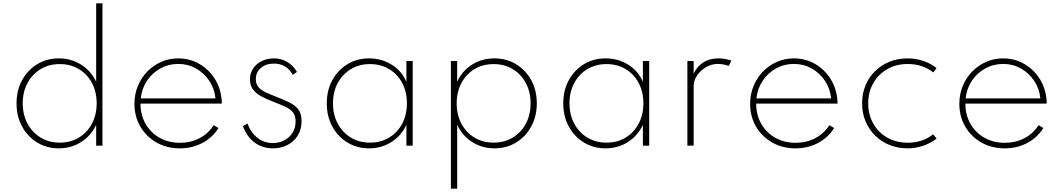

<svg xmlns="http://www.w3.org/2000/svg" viewBox="-20 -881 6420 1161"><path d="M335.5 16Q263 16 205 -19.2Q147 -54.5 113.5 -116Q80 -177.5 80 -256Q80 -335 113.5 -396.2Q147 -457.5 205 -492.8Q263 -528 336 -528Q410.5 -528 470.5 -490.2Q530.5 -452.5 561.5 -386.5V-861H599.5V0H561.5V-126Q530 -59.5 470.2 -21.8Q410.5 16 335.5 16ZM341 -18.5Q406.5 -18.5 456.8 -48.8Q507 -79 535.8 -133Q564.5 -187 564.5 -256Q564.5 -325.5 536 -379.2Q507.5 -433 457 -463.2Q406.5 -493.5 341 -493.5Q276.5 -493.5 226 -463.2Q175.5 -433 146.5 -379.2Q117.5 -325.5 117.5 -256Q117.5 -187 146.5 -133.2Q175.5 -79.5 226 -49Q276.5 -18.5 341 -18.5Z M1067.5 16Q987.5 16 925.5 -19.8Q863.5 -55.5 828.2 -116.2Q793 -177 793 -253Q793 -311 813.8 -361.2Q834.5 -411.5 871 -448.8Q907.5 -486 955.2 -507Q1003 -528 1057 -528Q1127.5 -528 1185.5 -494.5Q1243.5 -461 1279.8 -403Q1316 -345 1321 -270.5Q1321.5 -266 1321.2 -262.5Q1321 -259 1321 -254.5H829.5Q829.5 -186 860.2 -132.2Q891 -78.5 945 -48Q999 -17.5 1068.5 -17.5Q1133.5 -17.5 1186.8 -45.5Q1240 -73.5 1272 -124L1301 -107Q1264.5 -48.5 1203.2 -16.2Q1142 16 1067.5 16ZM831 -286H1283Q1277 -345.5 1245.2 -392.8Q1213.5 -440 1164.8 -467.2Q1116 -494.5 1058 -494.5Q999 -494.5 949.8 -467.2Q900.5 -440 869 -393Q837.5 -346 831 -286Z M1630 16Q1567 16 1519.8 -19Q1472.5 -54 1449 -118.5L1476.5 -134Q1497 -78.5 1537.2 -47.2Q1577.5 -16 1629.5 -16Q1666.5 -16 1698 -32Q1729.5 -48 1748.5 -77.2Q1767.5 -106.5 1767.5 -146.5Q1767.5 -182 1751.2 -202Q1735 -222 1704.2 -236Q1673.5 -250 1629.5 -267Q1596 -280 1564.2 -296.2Q1532.5 -312.5 1512 -337.5Q1491.5 -362.5 1491.5 -401.5Q1491.5 -438 1510.5 -466.5Q1529.5 -495 1562.2 -511.5Q1595 -528 1636 -528Q1680.5 -528 1716.8 -506.5Q1753 -485 1775.5 -446L1750.5 -428Q1713 -496.5 1636 -496.5Q1588 -496.5 1557.5 -470.2Q1527 -444 1527 -402Q1527 -372.5 1543 -354Q1559 -335.5 1586.5 -322.8Q1614 -310 1648 -297Q1695.5 -278.5 1730.2 -261.5Q1765 -244.5 1784.2 -218.8Q1803.5 -193 1803.5 -148Q1803.5 -98.5 1780.5 -61.5Q1757.5 -24.5 1718.2 -4.2Q1679 16 1630 16Z M2211.5 16Q2139 16 2081 -19.2Q2023 -54.5 1989.5 -116Q1956 -177.5 1956 -256Q1956 -335 1989.5 -396.2Q2023 -457.5 2080.8 -492.8Q2138.5 -528 2211.5 -528Q2287.5 -528 2348.2 -490.2Q2409 -452.5 2437.5 -386.5V-512H2475.5V0H2437.5V-126Q2406 -59.5 2346.2 -21.8Q2286.5 16 2211.5 16ZM2217 -18.5Q2282.5 -18.5 2332.8 -48.8Q2383 -79 2411.8 -133Q2440.5 -187 2440.5 -256Q2440.5 -325.5 2412 -379.2Q2383.5 -433 2333 -463.2Q2282.5 -493.5 2217 -493.5Q2152.5 -493.5 2102 -463.2Q2051.5 -433 2022.5 -379.2Q1993.5 -325.5 1993.5 -256Q1993.5 -187 2022.5 -133.2Q2051.5 -79.5 2102 -49Q2152.5 -18.5 2217 -18.5Z M2706.5 260V-512H2744.5V-387.5Q2775.5 -453.5 2835.2 -490.8Q2895 -528 2969 -528Q3043 -528 3101 -492.5Q3159 -457 3192.5 -395.8Q3226 -334.5 3226 -256Q3226 -178 3192.5 -116.5Q3159 -55 3101.2 -19.5Q3043.5 16 2969.5 16Q2895.5 16 2835.8 -21.8Q2776 -59.5 2744.5 -126V260ZM2965 -18.5Q3029.5 -18.5 3080.2 -49Q3131 -79.5 3159.8 -133.2Q3188.5 -187 3188.5 -256Q3188.5 -325.5 3159.5 -379.2Q3130.5 -433 3080.2 -463.2Q3030 -493.5 2965 -493.5Q2899.5 -493.5 2849.2 -463.2Q2799 -433 2770.2 -379.2Q2741.5 -325.5 2741.5 -256Q2741.5 -187 2770.2 -133Q2799 -79 2849.5 -48.8Q2900 -18.5 2965 -18.5Z M3641.5 16Q3569 16 3511 -19.2Q3453 -54.5 3419.5 -116Q3386 -177.5 3386 -256Q3386 -335 3419.5 -396.2Q3453 -457.5 3510.8 -492.8Q3568.5 -528 3641.5 -528Q3717.5 -528 3778.2 -490.2Q3839 -452.5 3867.5 -386.5V-512H3905.5V0H3867.5V-126Q3836 -59.5 3776.2 -21.8Q3716.5 16 3641.5 16ZM3647 -18.5Q3712.5 -18.5 3762.8 -48.8Q3813 -79 3841.8 -133Q3870.5 -187 3870.5 -256Q3870.5 -325.5 3842 -379.2Q3813.5 -433 3763 -463.2Q3712.5 -493.5 3647 -493.5Q3582.5 -493.5 3532 -463.2Q3481.5 -433 3452.5 -379.2Q3423.5 -325.5 3423.5 -256Q3423.5 -187 3452.5 -133.2Q3481.5 -79.5 3532 -49Q3582.5 -18.5 3647 -18.5Z M4136.5 0V-512H4174.5V-435.5Q4196.5 -481.5 4234 -504.8Q4271.5 -528 4324 -528Q4345 -528 4365.8 -524.5Q4386.5 -521 4402.5 -514.5L4387 -482.5Q4373 -488 4355.2 -491.2Q4337.5 -494.5 4321 -494.5Q4283.5 -494.5 4250 -475.2Q4216.5 -456 4195.5 -425.5Q4174.5 -395 4174.5 -360.5V0Z M4790.5 16Q4710.5 16 4648.5 -19.8Q4586.5 -55.5 4551.2 -116.2Q4516 -177 4516 -253Q4516 -311 4536.8 -361.2Q4557.5 -411.5 4594 -448.8Q4630.5 -486 4678.2 -507Q4726 -528 4780 -528Q4850.5 -528 4908.5 -494.5Q4966.5 -461 5002.8 -403Q5039 -345 5044 -270.5Q5044.5 -266 5044.2 -262.5Q5044 -259 5044 -254.5H4552.5Q4552.5 -186 4583.2 -132.2Q4614 -78.5 4668 -48Q4722 -17.5 4791.5 -17.5Q4856.5 -17.5 4909.8 -45.5Q4963 -73.5 4995 -124L5024 -107Q4987.5 -48.5 4926.2 -16.2Q4865 16 4790.5 16ZM4554 -286H5006Q5000 -345.5 4968.2 -392.8Q4936.5 -440 4887.8 -467.2Q4839 -494.5 4781 -494.5Q4722 -494.5 4672.8 -467.2Q4623.5 -440 4592 -393Q4560.5 -346 4554 -286Z M5467 16Q5409.5 16 5359.5 -4Q5309.5 -24 5272.2 -60.8Q5235 -97.5 5214 -147Q5193 -196.5 5193 -256Q5193 -315.5 5213.8 -365.2Q5234.5 -415 5272 -451.5Q5309.5 -488 5359.2 -508Q5409 -528 5467 -528Q5518 -528 5563.5 -512.5Q5609 -497 5643.5 -469L5623.5 -443Q5559.5 -494 5469 -494Q5399.5 -494 5345.5 -463.2Q5291.5 -432.5 5260.8 -378.5Q5230 -324.5 5230 -256Q5230 -188 5260.5 -134Q5291 -80 5345 -49Q5399 -18 5469.5 -18Q5513.5 -18 5552.8 -31Q5592 -44 5622.5 -69L5643.5 -43Q5608 -15.5 5563 0.2Q5518 16 5467 16Z M6055.5 16Q5975.5 16 5913.5 -19.8Q5851.5 -55.5 5816.2 -116.2Q5781 -177 5781 -253Q5781 -311 5801.8 -361.2Q5822.5 -411.5 5859 -448.8Q5895.5 -486 5943.2 -507Q5991 -528 6045 -528Q6115.5 -528 6173.5 -494.5Q6231.5 -461 6267.8 -403Q6304 -345 6309 -270.5Q6309.5 -266 6309.2 -262.5Q6309 -259 6309 -254.5H5817.5Q5817.5 -186 5848.2 -132.2Q5879 -78.5 5933 -48Q5987 -17.5 6056.5 -17.5Q6121.5 -17.5 6174.8 -45.5Q6228 -73.5 6260 -124L6289 -107Q6252.5 -48.5 6191.2 -16.2Q6130 16 6055.5 16ZM5819 -286H6271Q6265 -345.5 6233.2 -392.8Q6201.5 -440 6152.8 -467.2Q6104 -494.5 6046 -494.5Q5987 -494.5 5937.8 -467.2Q5888.5 -440 5857 -393Q5825.5 -346 5819 -286Z"/></svg>

Font: Spartan Thin ExtraLight
Style: Regular
Weight: 250
Version: Version 1.004